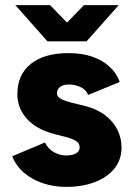

<svg xmlns="http://www.w3.org/2000/svg" viewBox="-20 -720 526 752"><path d="M239 12Q190 12 147.5 -2.5Q105 -17 74 -43.5Q43 -70 28 -108L156 -162Q169 -136 192 -123.5Q215 -111 239 -111Q264 -111 278 -119.5Q292 -128 292 -143Q292 -159 277.5 -168Q263 -177 236 -184L193 -195Q123 -213 85.5 -254.5Q48 -296 48 -351Q48 -428 101 -470Q154 -512 248 -512Q301 -512 341.5 -498Q382 -484 409.5 -458.5Q437 -433 449 -399L325 -348Q318 -368 296.5 -378.5Q275 -389 249 -389Q227 -389 215 -379.5Q203 -370 203 -354Q203 -342 217.5 -333.5Q232 -325 260 -318L313 -305Q360 -293 392 -268.5Q424 -244 440 -211.5Q456 -179 456 -142Q456 -95 428.5 -60.5Q401 -26 352 -7Q303 12 239 12ZM175 -558V-562L309 -700H445L319 -558ZM166 -558 40 -700H176L310 -562V-558Z"/></svg>

Font: Figtree ExtraBold
Style: Regular
Weight: 800
Designer: Erik Kennedy
Foundry: Erik Kennedy
Version: Version 2.002